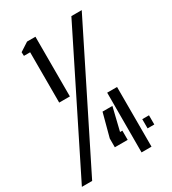

<svg xmlns="http://www.w3.org/2000/svg" viewBox="-251 -902 898 1003"><g transform="rotate(-30 198.0 -400.0)"><path d="M60 -440.5V-744H22.5L21.5 -766.5L74 -800.5H124.5V-440.5ZM-57.5 0 341 -800H403.5L4.5 0ZM302.5 0 303 -360H362.5V0ZM195 -93V-146L232.5 -286.5H292L258.5 -148.5H272.5V-93ZM392.5 -93V-148.5H433V-93Z"/></g></svg>

Font: Big Shoulders Stencil Display SemiBold
Style: Regular
Weight: 600
Designer: Patric King
Foundry: XO Type Co
Version: Version 1.000